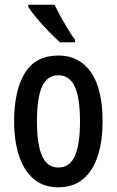

<svg xmlns="http://www.w3.org/2000/svg" viewBox="-20 -786 496 816"><path d="M416 -270Q416 -189 396.5 -126Q377 -63 335 -26.5Q293 10 227 10Q164 10 122.5 -26Q81 -62 60.5 -125Q40 -188 40 -270Q40 -401 85.5 -475.5Q131 -550 229 -550Q317 -550 366.5 -479Q416 -408 416 -270ZM137 -270Q137 -172 159 -123Q181 -74 228 -74Q276 -74 298 -122.5Q320 -171 320 -270Q320 -369 298 -417.5Q276 -466 228 -466Q180 -466 158.5 -417.5Q137 -369 137 -270ZM212 -766Q222 -744 237.5 -716Q253 -688 269 -661.5Q285 -635 299 -617V-606H235Q216 -623 189 -650.5Q162 -678 137.5 -707Q113 -736 100 -757V-766Z"/></svg>

Font: Noto Sans Gujarati UI ExtraCondensed Medium
Style: Regular
Weight: 500
Width: 2
Designer: Jelle Bosma - Monotype Design Team, Universal Thirst
Foundry: Monotype Imaging Inc.
Version: Version 2.106; ttfautohint (v1.8.4.7-5d5b)